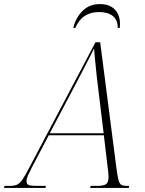

<svg xmlns="http://www.w3.org/2000/svg" viewBox="-80 -921 710 941"><path d="M-60 0 -58 -10H-33Q-11 -10 2.5 -15.5Q16 -21 30 -41Q44 -61 67 -106L388 -714H411L491 -94Q496 -56 501 -38Q506 -20 515 -15Q524 -10 541 -10H553L551 0H362L364 -10H396Q429 -10 440.5 -19Q452 -28 452 -55Q452 -65 450.5 -77.5Q449 -90 448 -98L429 -258H159L77 -102Q67 -83 58.5 -64.5Q50 -46 50 -34Q50 -18 61 -14Q72 -10 102 -10H145L143 0ZM289 -505 164 -268H428L402 -481Q398 -510 394 -548Q390 -586 386.5 -622Q383 -658 381 -683Q369 -659 357.5 -636.5Q346 -614 330 -583.5Q314 -553 289 -505ZM279 -784Q291 -834 324.5 -867.5Q358 -901 409 -901Q462 -901 487.5 -869Q513 -837 507 -784H497Q497 -824 472.5 -843Q448 -862 406 -862Q322 -862 289 -784Z"/></svg>

Font: Noto Serif Display SemiCondensed ExtraLight
Style: Italic
Weight: 200
Width: 4
Italic angle: -12°
Designer: Monotype Design Team
Foundry: Monotype Imaging Inc.
Version: Version 2.009